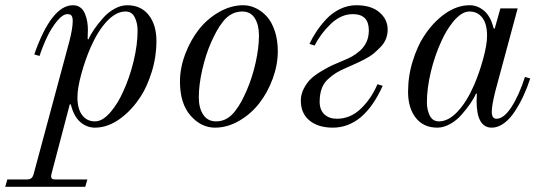

<svg xmlns="http://www.w3.org/2000/svg" viewBox="-96 -476 2074 734"><path d="M200 -104Q200 -60 218 -36Q236 -12 267 -12Q284 -12 300 -23Q316 -34 330 -51.5Q344 -69 354.5 -86.5Q365 -104 374 -124Q400 -180 415 -243Q430 -306 430 -359Q430 -388 419 -410Q408 -432 384 -432Q348 -432 313 -395Q278 -358 250 -294Q230 -248 215 -193.5Q200 -139 200 -104ZM-76 238 -68 210H6Q18 210 24 205Q30 200 33 188L170 -321Q182 -369 182 -395Q182 -410 177.5 -416Q173 -422 162 -422Q144 -422 122.5 -396Q101 -370 84.5 -335.5Q68 -301 55 -262L35 -268Q101 -456 183 -456Q200 -456 211.5 -447Q223 -438 229 -423Q235 -408 237.5 -393Q240 -378 240 -361L239 -327L242 -325Q250 -344 264 -364Q278 -384 297 -406Q316 -428 341 -442Q366 -456 390 -456Q443 -456 472.5 -418.5Q502 -381 502 -319Q502 -258 484 -201Q466 -144 443 -109Q408 -54 361.5 -21Q315 12 267 12Q236 12 211 -9.5Q186 -31 175 -76L171 -78L101 188Q98 200 101 205Q104 210 116 210H238L230 238Z M664 -104Q664 -63 681 -37.5Q698 -12 730 -12Q752 -12 770 -22Q788 -32 802.5 -51Q817 -70 826.5 -87.5Q836 -105 847 -130Q868 -178 881 -235.5Q894 -293 894 -340Q894 -381 878 -406.5Q862 -432 830 -432Q808 -432 789.5 -422Q771 -412 756.5 -393.5Q742 -375 732 -356.5Q722 -338 711 -314Q690 -266 677 -208.5Q664 -151 664 -104ZM592 -164Q592 -216 612 -269Q632 -322 664 -363Q696 -404 741.5 -430Q787 -456 834 -456Q858 -456 881.5 -445Q905 -434 924 -413Q943 -392 954.5 -357.5Q966 -323 966 -280Q966 -228 946.5 -175Q927 -122 895 -81Q863 -40 818 -14Q773 12 726 12Q673 12 632.5 -34Q592 -80 592 -164Z M1054 -92Q1054 -116 1066 -138.5Q1078 -161 1093.5 -175.5Q1109 -190 1134.5 -205Q1160 -220 1175.5 -227Q1191 -234 1215 -244Q1235 -252 1249.5 -260Q1264 -268 1280 -282Q1296 -296 1305 -315.5Q1314 -335 1314 -360Q1314 -422 1253 -422Q1208 -422 1169 -385Q1130 -348 1107 -302L1087 -308Q1098 -332 1114 -356Q1130 -380 1152 -403.5Q1174 -427 1204 -441.5Q1234 -456 1266 -456Q1323 -456 1354.5 -429Q1386 -402 1386 -363Q1386 -344 1379.5 -327.5Q1373 -311 1359.5 -297Q1346 -283 1333 -272Q1320 -261 1299 -250Q1278 -239 1263 -232.5Q1248 -226 1226 -216Q1203 -206 1188.5 -197Q1174 -188 1158 -173.5Q1142 -159 1134 -137.5Q1126 -116 1126 -87Q1126 -56 1144 -39Q1162 -22 1192 -22Q1243 -22 1283 -60Q1323 -98 1347 -154L1367 -148Q1295 12 1176 12Q1121 12 1087.5 -15Q1054 -42 1054 -92Z M1464 -125Q1464 -186 1482 -243Q1500 -300 1523 -335Q1558 -390 1604.5 -423Q1651 -456 1699 -456Q1730 -456 1755 -434.5Q1780 -413 1791 -368L1795 -366L1817 -444H1883L1798 -129Q1784 -73 1784 -49Q1784 -22 1802 -22Q1830 -22 1859 -66.5Q1888 -111 1911 -182L1931 -176Q1920 -142 1906 -111.5Q1892 -81 1873 -51.5Q1854 -22 1831 -5Q1808 12 1784 12Q1726 12 1726 -90L1727 -117L1724 -119Q1716 -100 1702 -80Q1688 -60 1669 -38Q1650 -16 1625 -2Q1600 12 1576 12Q1523 12 1493.5 -25.5Q1464 -63 1464 -125ZM1536 -85Q1536 -56 1547 -34Q1558 -12 1582 -12Q1618 -12 1653 -49Q1688 -86 1716 -150Q1736 -196 1751 -250.5Q1766 -305 1766 -340Q1766 -384 1748 -408Q1730 -432 1699 -432Q1682 -432 1666 -421Q1650 -410 1636 -392.5Q1622 -375 1611.5 -357.5Q1601 -340 1592 -320Q1566 -264 1551 -201Q1536 -138 1536 -85Z"/></svg>

Font: Old Standard TT
Style: Italic
Weight: 400
Italic angle: -15.2°
Designer: Alexey Kryukov <alexios@thessalonica.org.ru>
Version: Version 2.2